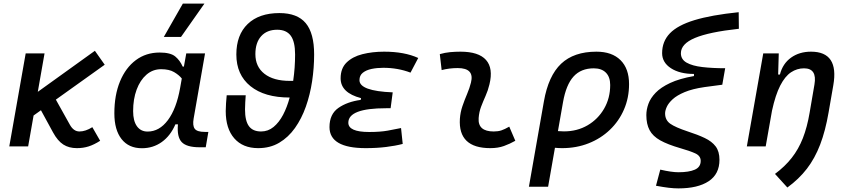

<svg xmlns="http://www.w3.org/2000/svg" viewBox="-20 -815 4728 1069"><path d="M31.7 0 123 -517.6H228L190.4 -303.7L508.3 -532.2L563 -454.6L291 -260.3L368.7 -121.1Q389.6 -83 422.4 -83Q456.1 -83 494.1 -106.9L537.6 -31.2Q503.4 -9.3 473.4 0.2Q443.4 9.8 408.2 9.8Q363.8 9.8 332.5 -10.3Q301.3 -30.3 275.4 -77.6L208 -201.2L167 -171.9L136.7 0Z M1003.9 -444.3 1017.1 -517.6H1121.6L1058.1 -154.8Q1051.3 -115.7 1064.2 -98.1Q1077.1 -80.6 1120.1 -80.6H1140.1L1125.5 4.9H1090.8Q1019 4.9 991.7 -23.9Q964.4 -52.7 970.7 -122.6H956.5Q929.2 -59.1 880.9 -24.4Q832.5 10.3 770 10.3Q696.8 10.3 656.7 -40.8Q616.7 -91.8 616.7 -184.1Q616.7 -285.6 648.2 -361.8Q679.7 -438 736.3 -480.2Q793 -522.5 868.7 -522.5Q929.2 -522.5 955.6 -500.7Q981.9 -479 997.1 -444.3ZM877 -429.7Q830.6 -429.7 795.4 -399.2Q760.3 -368.7 740.7 -315.9Q721.2 -263.2 721.2 -196.3Q721.2 -141.6 742.4 -112.1Q763.7 -82.5 801.8 -82.5Q867.2 -82.5 914.8 -146.2Q962.4 -210 982.9 -325.7L992.2 -377.9Q976.6 -397.5 949.2 -413.6Q921.9 -429.7 877 -429.7ZM892.1 -609.4 998 -794.9H1118.2L987.8 -609.4Z M1417.5 9.8Q1332 9.8 1284.4 -44.7Q1236.8 -99.1 1236.8 -196.3Q1236.8 -217.8 1238.5 -240Q1240.2 -262.2 1242.2 -284.7H1348.1Q1346.7 -265.1 1345.5 -245.4Q1344.2 -225.6 1344.2 -206.1Q1344.2 -142.1 1366 -112.5Q1387.7 -83 1433.6 -83Q1472.7 -83 1503.2 -108.2Q1533.7 -133.3 1556.2 -176Q1578.6 -218.8 1592.8 -272Q1452.6 -272 1374.3 -335.4Q1295.9 -398.9 1295.9 -511.7Q1295.9 -620.6 1359.1 -681.4Q1422.4 -742.2 1535.6 -742.2Q1635.3 -742.2 1682.1 -686.3Q1729 -630.4 1729 -511.7Q1729 -437.5 1717.8 -362.8Q1706.5 -288.1 1682.9 -221.2Q1659.2 -154.3 1622.3 -102.3Q1585.4 -50.3 1534.7 -20.3Q1483.9 9.8 1417.5 9.8ZM1612.3 -364.7Q1617.7 -401.4 1620.4 -438.7Q1623 -476.1 1623 -511.7Q1623 -583.5 1598.6 -616.5Q1574.2 -649.4 1523.4 -649.4Q1466.3 -649.4 1434.1 -613.5Q1401.9 -577.6 1401.9 -513.7Q1401.9 -443.4 1452.4 -404.1Q1502.9 -364.7 1593.3 -364.7Z M2016.1 9.8Q1814.5 9.8 1814.5 -107.4Q1814.5 -179.2 1863.8 -213.9Q1913.1 -248.5 1988.3 -258.8L1990.2 -268.6Q1876.5 -298.3 1876.5 -378.9Q1876.5 -434.6 1909.7 -467Q1942.9 -499.5 1998 -513.4Q2053.2 -527.3 2118.7 -527.3Q2231.9 -527.3 2308.6 -492.2L2265.6 -410.6Q2195.3 -437.5 2113.8 -437.5Q2079.1 -437.5 2048.8 -431.2Q2018.6 -424.8 2000 -409.9Q1981.4 -395 1981.4 -368.7Q1981.4 -308.1 2166.5 -300.8L2154.8 -212.4H2129.4Q1919.4 -212.4 1919.4 -131.8Q1919.4 -80.1 2035.6 -80.1Q2096.7 -80.1 2138.4 -87.6Q2180.2 -95.2 2212.9 -102.1L2222.2 -13.7Q2181.2 -2.9 2129.2 3.4Q2077.1 9.8 2016.1 9.8Z M2815.4 -109.9 2849.1 -31.2Q2819.3 -14.2 2786.1 -2.2Q2752.9 9.8 2710 9.8Q2530.3 9.8 2540.5 -153.3Q2543 -189.9 2554.9 -224.6Q2566.9 -259.3 2580.8 -292Q2594.7 -324.7 2602.1 -355Q2623 -436 2528.3 -436Q2481.9 -436 2439 -424.8L2428.7 -513.7Q2457.5 -522 2486.3 -524.7Q2515.1 -527.3 2543.9 -527.3Q2645 -527.3 2686 -481.2Q2727.1 -435.1 2705.1 -345.2Q2696.8 -310.5 2683.3 -280.5Q2669.9 -250.5 2658.7 -221.2Q2647.5 -191.9 2645 -157.7Q2639.6 -83 2729 -83Q2753.4 -83 2771.7 -89.1Q2790 -95.2 2815.4 -109.9Z M3300.8 -527.3Q3387.2 -527.3 3434.8 -480.2Q3482.4 -433.1 3482.4 -346.7Q3482.4 -270.5 3454.3 -205.6Q3426.3 -140.6 3375.7 -92.3Q3325.2 -43.9 3257.3 -17.1Q3189.5 9.8 3109.4 9.8Q3090.3 9.8 3069.8 7.8L3031.7 224.6H2924.8L3008.3 -250.5Q3033.2 -393.1 3104.2 -460.2Q3175.3 -527.3 3300.8 -527.3ZM3086.4 -85Q3102.5 -83.5 3120.1 -83.5Q3193.4 -83.5 3251.5 -117.4Q3309.6 -151.4 3343.5 -210Q3377.4 -268.6 3377.4 -341.8Q3377.4 -386.2 3353.5 -410.4Q3329.6 -434.6 3286.1 -434.6Q3214.8 -434.6 3173.3 -388.9Q3131.8 -343.3 3114.7 -246.1Z M3757.3 233.9Q3732.4 233.9 3703.4 230.5Q3674.3 227.1 3632.3 219.2L3656.2 129.4Q3719.2 144 3757.3 144Q3815.9 144 3848.6 129.6Q3881.3 115.2 3881.3 80.6Q3881.3 52.7 3850.8 38.8Q3820.3 24.9 3767.1 9.8Q3697.8 -10.3 3656.2 -33.4Q3614.7 -56.6 3596.7 -90.3Q3578.6 -124 3578.6 -174.3Q3578.6 -204.6 3590.1 -236.6Q3601.6 -268.6 3630.4 -298.6Q3659.2 -328.6 3711.2 -353Q3763.2 -377.4 3843.8 -391.6V-403.3Q3764.2 -403.3 3715.3 -435.3Q3666.5 -467.3 3666.5 -519Q3666.5 -584.5 3709.7 -629.4Q3752.9 -674.3 3846.7 -702.9Q3940.4 -731.4 4092.8 -747.1L4093.8 -654.8Q3927.7 -636.7 3849.4 -603.8Q3771 -570.8 3771 -518.6Q3771 -484.4 3802.7 -466.3Q3834.5 -448.2 3890.4 -441.7Q3946.3 -435.1 4017.6 -435.1L4001.5 -343.3L3902.3 -330.1Q3835 -320.3 3792 -302.2Q3749 -284.2 3725.3 -262.5Q3701.7 -240.7 3692.4 -220Q3683.1 -199.2 3683.1 -183.6Q3683.1 -146.5 3711.7 -126.2Q3740.2 -106 3809.6 -83Q3864.3 -65.4 3903.8 -46.6Q3943.4 -27.8 3964.6 0.2Q3985.8 28.3 3985.8 74.7Q3985.8 154.3 3925.5 194.1Q3865.2 233.9 3757.3 233.9Z M4138.2 0 4229.5 -517.6H4315.9L4312.5 -399.9H4322.3Q4337.9 -460.9 4384.3 -494.1Q4430.7 -527.3 4495.6 -527.3Q4652.3 -527.3 4619.6 -340.3L4593.3 -189Q4575.7 -86.4 4546.4 -10Q4517.1 66.4 4472.7 124.3Q4428.2 182.1 4363.8 229L4294.9 153.3Q4350.1 112.3 4387.9 64.2Q4425.8 16.1 4450 -45.4Q4474.1 -106.9 4487.8 -188L4514.6 -344.2Q4530.3 -434.6 4456.5 -434.6Q4417.5 -434.6 4384 -412.4Q4350.6 -390.1 4324 -338.4Q4297.4 -286.6 4278.3 -198.7L4243.2 0Z"/></svg>

Font: Cascadia Code NF
Style: Italic
Weight: 400
Italic angle: -10°
Monospace: yes
Designer: Aaron Bell
Foundry: Saja Typeworks
Version: Version 2404.023; ttfautohint (v1.8.4)